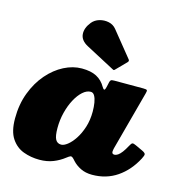

<svg xmlns="http://www.w3.org/2000/svg" viewBox="-122 -945 1038 1082"><g transform="rotate(15 397.0 -403.5)"><path d="M283 -800Q253 -763 256 -727Q259 -691 301.5 -668.5L469.5 -579.5Q475 -576 477.8 -577Q480.5 -578 484.5 -582.5L541.5 -640.5Q550 -649.5 541 -658.5L424 -803Q407 -824 380 -829.8Q353 -835.5 326.2 -827.8Q299.5 -820 283 -800ZM423 -320Q423 -270 409.8 -228.5Q396.5 -187 376.5 -156.8Q356.5 -126.5 335.5 -110.2Q314.5 -94 299 -94Q276.5 -94 265.8 -113Q255 -132 255 -180Q255 -226.5 266 -270.2Q277 -314 295.8 -349Q314.5 -384 337.5 -404.5Q360.5 -425 384 -425Q398 -425 406.5 -410.2Q415 -395.5 419 -371.5Q423 -347.5 423 -320ZM759 -136.5Q770 -157 768 -164.5Q766 -172 748 -180.5L707 -199.5Q692.5 -206.5 686 -205Q679.5 -203.5 670.5 -186Q658 -162.5 646.2 -147Q634.5 -131.5 623.8 -124.2Q613 -117 603 -117Q589 -117 589 -131Q589 -135 590 -140.8Q591 -146.5 592 -151L685 -497Q689 -511 686.5 -515.5Q684 -520 665 -520H496Q480.5 -520 476 -516.5Q471.5 -513 469.5 -504L463.5 -477Q458.5 -455 453.2 -456.2Q448 -457.5 441.5 -468.5Q421.5 -504 388.2 -521.5Q355 -539 302 -539Q250 -539 198.2 -512.5Q146.5 -486 104 -437Q61.5 -388 35.8 -320.2Q10 -252.5 10 -170Q10 -95 37.5 -53.8Q65 -12.5 108.8 3.8Q152.5 20 202 20Q246.5 20 282 6Q317.5 -8 346 -30.5Q360 -41.5 366.8 -44Q373.5 -46.5 381.5 -39.5Q384.5 -37 388 -33.5Q391.5 -30 396 -24.5Q415 -3.5 443.8 10.8Q472.5 25 511 25Q593.5 25 656.5 -18Q719.5 -61 759 -136.5Z"/></g></svg>

Font: Besley Black
Style: Italic
Weight: 900
Italic angle: -13°
Designer: Owen Earl
Foundry: indestructible type*
Version: Version 2.001